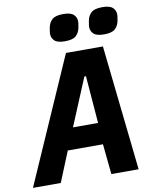

<svg xmlns="http://www.w3.org/2000/svg" viewBox="-134 -983 832 1054"><g transform="rotate(-10 281.5 -455.5)"><path d="M400 0 383 -169H187L118 0H-37L270 -698H476L552 0ZM356 -553H347L237 -289H377ZM276 -762Q235 -762 218.5 -777.5Q202 -793 202 -816Q202 -821 203 -828.5Q204 -836 207 -852Q212 -878 230 -894.5Q248 -911 292 -911Q333 -911 349.5 -895.5Q366 -880 366 -857Q366 -852 365 -844.5Q364 -837 361 -821Q356 -795 338 -778.5Q320 -762 276 -762ZM494 -762Q453 -762 436.5 -777.5Q420 -793 420 -816Q420 -821 421 -828.5Q422 -836 425 -852Q430 -878 448 -894.5Q466 -911 510 -911Q551 -911 567.5 -895.5Q584 -880 584 -857Q584 -852 583 -844.5Q582 -837 579 -821Q574 -795 556 -778.5Q538 -762 494 -762Z"/></g></svg>

Font: IBM Plex Mono
Style: Bold Italic
Weight: 700
Italic angle: -9°
Monospace: yes
Designer: Mike Abbink, Paul van der Laan, Pieter van Rosmalen
Foundry: Bold Monday
Version: Version 2.3